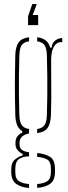

<svg xmlns="http://www.w3.org/2000/svg" viewBox="-20 -788 338 948"><path d="M123.5 140Q84.5 137.5 60 120Q35.5 102.5 35.5 60Q35.5 56 35.5 52.8Q35.5 49.5 35.5 46Q35.5 14.5 54.5 -1Q73.5 -16.5 91.5 -20V-28Q56.5 -45.5 56.5 -76Q56.5 -78.5 56.5 -80.2Q56.5 -82 56.5 -84Q56.5 -103.5 67.5 -116.8Q78.5 -130 89.5 -132V-141Q72.5 -151 64.5 -170.2Q56.5 -189.5 55.5 -220Q54.5 -262.5 54 -295.2Q53.5 -328 53.5 -359.5Q53.5 -391 54 -427.5Q54.5 -464 55.5 -514Q56.5 -557 72 -578.5Q87.5 -600 123.5 -604V-584Q98 -580.5 87.2 -565Q76.5 -549.5 75.5 -514Q74 -464.5 73.5 -414Q73 -363.5 73.5 -314.5Q74 -265.5 75.5 -220Q76.5 -185 87.8 -169.8Q99 -154.5 123.5 -151V-129Q102 -125.5 89.2 -113.8Q76.5 -102 76.5 -84Q76.5 -82 76.5 -80.2Q76.5 -78.5 76.5 -76Q76.5 -57.5 87.8 -48.5Q99 -39.5 123.5 -36V-16Q94.5 -16 75 -3.5Q55.5 9 55.5 46Q55.5 49.5 55.5 53.2Q55.5 57 55.5 61Q55.5 96 75 107.5Q94.5 119 123.5 120.5ZM163.5 139.5V120.5Q192.5 119 212 107.5Q231.5 96 231.5 61Q231.5 57 231.5 53.2Q231.5 49.5 231.5 46Q231.5 9 212.2 -1Q193 -11 163.5 -13.5V-32.5Q204.5 -28.5 228 -13Q251.5 2.5 251.5 46Q251.5 49.5 251.5 52.8Q251.5 56 251.5 60Q251.5 102.5 227.2 119.8Q203 137 163.5 139.5ZM163.5 -131V-151Q188.5 -154.5 199.5 -169.8Q210.5 -185 211.5 -220Q213 -265.5 213.5 -314.5Q214 -363.5 213.5 -414Q213 -464.5 211.5 -514Q210.5 -549.5 199.8 -565Q189 -580.5 163.5 -584V-604Q216.5 -598 227.5 -553H235.5Q235.5 -573.5 251.5 -586.8Q267.5 -600 287.5 -600V-580H280.5Q259.5 -580 246 -557.2Q232.5 -534.5 232.5 -491V-468Q232.5 -418 233 -380.8Q233.5 -343.5 233.2 -306.5Q233 -269.5 231.5 -220Q230 -177.5 214.8 -156.2Q199.5 -135 163.5 -131ZM161.5 -768 141.5 -714H168.5V-664H118.5V-708L139.5 -768Z"/></svg>

Font: Big Shoulders Stencil Display SC Thin
Style: Regular
Weight: 100
Designer: Patric King
Foundry: XO Type Co
Version: Version 2.001